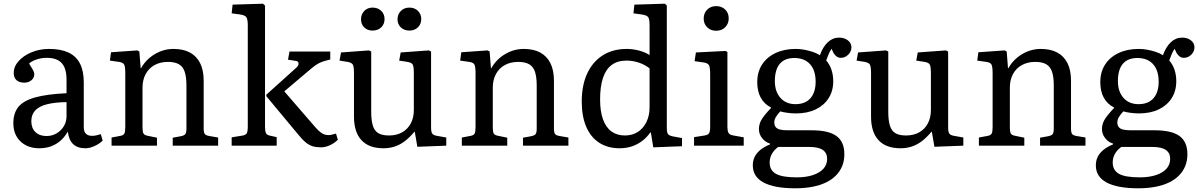

<svg xmlns="http://www.w3.org/2000/svg" viewBox="-20 -786 6466 1036"><path d="M192 14Q129 14 90.5 -23Q52 -60 52 -121Q52 -176 79.5 -209.5Q107 -243 170 -260.5Q233 -278 339 -283V-356Q339 -397 327.5 -423Q316 -449 292.5 -461.5Q269 -474 231 -474Q204 -474 177 -465Q150 -456 137 -443Q147 -427 153.5 -416Q160 -405 162.5 -397.5Q165 -390 165 -385Q165 -366 149.5 -353Q134 -340 111 -340Q84 -340 69 -353.5Q54 -367 54 -392Q54 -427 80.5 -456.5Q107 -486 150.5 -504Q194 -522 245 -522Q308 -522 349.5 -502.5Q391 -483 411.5 -443Q432 -403 432 -342V-98Q432 -76 443.5 -64.5Q455 -53 477 -53Q488 -53 499 -55.5Q510 -58 524 -62L534 -27Q515 -9 489 2.5Q463 14 441 14Q398 14 374.5 -8.5Q351 -31 346 -76Q328 -45 305 -25.5Q282 -6 254 4Q226 14 192 14ZM231 -52Q261 -52 285.5 -66.5Q310 -81 324.5 -105Q339 -129 339 -159V-235Q274 -234 232 -223Q190 -212 169.5 -189.5Q149 -167 149 -132Q149 -95 171 -73.5Q193 -52 231 -52Z M582 0V-44L630 -53Q646 -56 651 -65.5Q656 -75 656 -101V-390Q656 -426 650 -437.5Q644 -449 622 -452L573 -459L579 -504L721 -514L732 -508L739 -418H741Q768 -466 815.5 -494Q863 -522 916 -522Q969 -522 1005 -502.5Q1041 -483 1060 -445Q1079 -407 1079 -351V-93Q1079 -71 1085 -63Q1091 -55 1110 -52L1157 -44V0H912V-43L956 -51Q975 -55 980.5 -63Q986 -71 986 -93V-324Q986 -371 976.5 -399Q967 -427 945 -439.5Q923 -452 886 -452Q845 -452 814 -435Q783 -418 766 -386.5Q749 -355 749 -313V-97Q749 -75 754 -66Q759 -57 774 -54L827 -43V0Z M1711 9Q1686 9 1666.5 3Q1647 -3 1628 -19Q1609 -35 1585 -65L1417 -267V-275L1578 -420Q1591 -431 1591 -443Q1591 -455 1578 -457L1534 -464L1542 -508H1762V-465L1732 -457Q1717 -453 1700 -444.5Q1683 -436 1663 -419L1514 -293L1681 -100Q1698 -80 1714.5 -68.5Q1731 -57 1754 -57Q1760 -57 1768.5 -59Q1777 -61 1793 -65L1803 -32Q1784 -13 1759.5 -2Q1735 9 1711 9ZM1230 0V-45L1286 -54Q1306 -57 1311.5 -67Q1317 -77 1317 -105V-648Q1317 -682 1309.5 -693Q1302 -704 1275 -708L1230 -714L1235 -761L1399 -766L1410 -756V-101Q1410 -77 1415.5 -67Q1421 -57 1437 -54L1473 -46V0Z M2049 14Q1971 14 1930.5 -29.5Q1890 -73 1890 -157V-390Q1890 -426 1884 -437Q1878 -448 1856 -452L1812 -459L1820 -503L1971 -514L1983 -508V-183Q1983 -136 1992 -107.5Q2001 -79 2022 -67Q2043 -55 2079 -55Q2120 -55 2150 -72Q2180 -89 2196.5 -120Q2213 -151 2213 -193V-390Q2213 -425 2207.5 -436.5Q2202 -448 2179 -452L2134 -459L2142 -503L2294 -514L2306 -508V-98Q2306 -74 2312.5 -65Q2319 -56 2338 -53L2388 -44V0L2232 6L2218 -75H2216Q2190 -44 2164.5 -24.5Q2139 -5 2110.5 4.5Q2082 14 2049 14ZM2189 -621Q2161 -621 2143 -638Q2125 -655 2125 -682Q2125 -709 2143 -727Q2161 -745 2189 -745Q2217 -745 2235 -727.5Q2253 -710 2253 -683Q2253 -656 2235 -638.5Q2217 -621 2189 -621ZM1990 -621Q1963 -621 1945.5 -638Q1928 -655 1928 -682Q1928 -709 1945.5 -727Q1963 -745 1990 -745Q2019 -745 2037 -727.5Q2055 -710 2055 -683Q2055 -656 2037 -638.5Q2019 -621 1990 -621Z M2472 0V-44L2520 -53Q2536 -56 2541 -65.5Q2546 -75 2546 -101V-390Q2546 -426 2540 -437.5Q2534 -449 2512 -452L2463 -459L2469 -504L2611 -514L2622 -508L2629 -418H2631Q2658 -466 2705.5 -494Q2753 -522 2806 -522Q2859 -522 2895 -502.5Q2931 -483 2950 -445Q2969 -407 2969 -351V-93Q2969 -71 2975 -63Q2981 -55 3000 -52L3047 -44V0H2802V-43L2846 -51Q2865 -55 2870.5 -63Q2876 -71 2876 -93V-324Q2876 -371 2866.5 -399Q2857 -427 2835 -439.5Q2813 -452 2776 -452Q2735 -452 2704 -435Q2673 -418 2656 -386.5Q2639 -355 2639 -313V-97Q2639 -75 2644 -66Q2649 -57 2664 -54L2717 -43V0Z M3323 14Q3259 14 3213 -16Q3167 -46 3143 -102.5Q3119 -159 3119 -238Q3119 -326 3148.5 -389.5Q3178 -453 3232.5 -487.5Q3287 -522 3362 -522Q3395 -522 3428.5 -513Q3462 -504 3485 -489V-648Q3485 -683 3477.5 -693.5Q3470 -704 3442 -708L3398 -714L3403 -761L3568 -766L3578 -756V-95Q3578 -71 3584.5 -62.5Q3591 -54 3611 -50L3660 -41V3L3505 9L3492 -71H3489Q3468 -42 3442.5 -23.5Q3417 -5 3387.5 4.5Q3358 14 3323 14ZM3352 -55Q3392 -55 3421.5 -74Q3451 -93 3468 -127.5Q3485 -162 3485 -207V-417Q3460 -437 3427.5 -448Q3395 -459 3360 -459Q3312 -459 3280.5 -435.5Q3249 -412 3233.5 -365.5Q3218 -319 3218 -249Q3218 -186 3233.5 -142.5Q3249 -99 3279 -77Q3309 -55 3352 -55Z M3725 0V-46L3782 -55Q3801 -58 3806.5 -68Q3812 -78 3812 -105V-386Q3812 -422 3805.5 -434Q3799 -446 3776 -449L3728 -456L3735 -503L3894 -511L3905 -506V-101Q3905 -82 3910 -70.5Q3915 -59 3937 -55L3993 -45V0ZM3844 -620Q3815 -620 3796 -638.5Q3777 -657 3777 -686Q3777 -715 3796 -734Q3815 -753 3844 -753Q3874 -753 3893 -734.5Q3912 -716 3912 -687Q3912 -658 3893 -639Q3874 -620 3844 -620Z M4271 230Q4214 230 4171 222Q4128 214 4099.5 198.5Q4071 183 4056.5 160Q4042 137 4042 106Q4042 81 4052 60.5Q4062 40 4082.5 23Q4103 6 4135 -7V-11Q4109 -19 4092 -41Q4075 -63 4075 -89Q4075 -116 4088.5 -139.5Q4102 -163 4140 -203V-206Q4103 -225 4084.5 -259.5Q4066 -294 4066 -343Q4066 -397 4091.5 -437Q4117 -477 4164 -499.5Q4211 -522 4273 -522Q4298 -522 4321 -517.5Q4344 -513 4365.5 -506Q4387 -499 4404 -488Q4420 -533 4446.5 -558Q4473 -583 4507 -583Q4527 -583 4542 -576Q4557 -569 4565.5 -557.5Q4574 -546 4574 -530Q4574 -508 4557 -491Q4540 -474 4517 -474Q4504 -474 4494.5 -481Q4485 -488 4477 -501L4467 -523Q4458 -509 4451.5 -494.5Q4445 -480 4438 -460Q4457 -438 4466.5 -409.5Q4476 -381 4476 -348Q4476 -295 4451 -256Q4426 -217 4381 -195.5Q4336 -174 4274 -174Q4251 -174 4227 -177.5Q4203 -181 4190 -185Q4172 -165 4165 -152Q4158 -139 4158 -125Q4158 -110 4165.5 -100.5Q4173 -91 4188.5 -87Q4204 -83 4230 -83H4359Q4451 -83 4493.5 -52Q4536 -21 4536 46Q4536 81 4524.5 109.5Q4513 138 4491 160.5Q4469 183 4437 198.5Q4405 214 4363 222Q4321 230 4271 230ZM4279 171Q4330 171 4367 158.5Q4404 146 4423.5 124Q4443 102 4443 71Q4443 39 4419.5 23Q4396 7 4348 7H4179Q4156 24 4144.5 45Q4133 66 4133 91Q4133 133 4167 152Q4201 171 4279 171ZM4272 -224Q4325 -224 4353 -256Q4381 -288 4381 -345Q4381 -406 4351 -439.5Q4321 -473 4266 -473Q4214 -473 4187.5 -441.5Q4161 -410 4161 -348Q4161 -292 4191 -258Q4221 -224 4272 -224Z M4839 14Q4761 14 4720.5 -29.5Q4680 -73 4680 -157V-390Q4680 -426 4674 -437Q4668 -448 4646 -452L4602 -459L4610 -503L4761 -514L4773 -508V-183Q4773 -136 4782 -107.5Q4791 -79 4812 -67Q4833 -55 4869 -55Q4910 -55 4940 -72Q4970 -89 4986.5 -120Q5003 -151 5003 -193V-390Q5003 -425 4997.5 -436.5Q4992 -448 4969 -452L4924 -459L4932 -503L5084 -514L5096 -508V-98Q5096 -74 5102.5 -65Q5109 -56 5128 -53L5178 -44V0L5022 6L5008 -75H5006Q4980 -44 4954.5 -24.5Q4929 -5 4900.5 4.5Q4872 14 4839 14Z M5262 0V-44L5310 -53Q5326 -56 5331 -65.5Q5336 -75 5336 -101V-390Q5336 -426 5330 -437.5Q5324 -449 5302 -452L5253 -459L5259 -504L5401 -514L5412 -508L5419 -418H5421Q5448 -466 5495.5 -494Q5543 -522 5596 -522Q5649 -522 5685 -502.5Q5721 -483 5740 -445Q5759 -407 5759 -351V-93Q5759 -71 5765 -63Q5771 -55 5790 -52L5837 -44V0H5592V-43L5636 -51Q5655 -55 5660.5 -63Q5666 -71 5666 -93V-324Q5666 -371 5656.5 -399Q5647 -427 5625 -439.5Q5603 -452 5566 -452Q5525 -452 5494 -435Q5463 -418 5446 -386.5Q5429 -355 5429 -313V-97Q5429 -75 5434 -66Q5439 -57 5454 -54L5507 -43V0Z M6122 230Q6065 230 6022 222Q5979 214 5950.5 198.5Q5922 183 5907.5 160Q5893 137 5893 106Q5893 81 5903 60.5Q5913 40 5933.5 23Q5954 6 5986 -7V-11Q5960 -19 5943 -41Q5926 -63 5926 -89Q5926 -116 5939.5 -139.5Q5953 -163 5991 -203V-206Q5954 -225 5935.5 -259.5Q5917 -294 5917 -343Q5917 -397 5942.5 -437Q5968 -477 6015 -499.5Q6062 -522 6124 -522Q6149 -522 6172 -517.5Q6195 -513 6216.5 -506Q6238 -499 6255 -488Q6271 -533 6297.5 -558Q6324 -583 6358 -583Q6378 -583 6393 -576Q6408 -569 6416.5 -557.5Q6425 -546 6425 -530Q6425 -508 6408 -491Q6391 -474 6368 -474Q6355 -474 6345.5 -481Q6336 -488 6328 -501L6318 -523Q6309 -509 6302.5 -494.5Q6296 -480 6289 -460Q6308 -438 6317.5 -409.5Q6327 -381 6327 -348Q6327 -295 6302 -256Q6277 -217 6232 -195.5Q6187 -174 6125 -174Q6102 -174 6078 -177.5Q6054 -181 6041 -185Q6023 -165 6016 -152Q6009 -139 6009 -125Q6009 -110 6016.5 -100.5Q6024 -91 6039.5 -87Q6055 -83 6081 -83H6210Q6302 -83 6344.5 -52Q6387 -21 6387 46Q6387 81 6375.5 109.5Q6364 138 6342 160.5Q6320 183 6288 198.5Q6256 214 6214 222Q6172 230 6122 230ZM6130 171Q6181 171 6218 158.5Q6255 146 6274.5 124Q6294 102 6294 71Q6294 39 6270.5 23Q6247 7 6199 7H6030Q6007 24 5995.5 45Q5984 66 5984 91Q5984 133 6018 152Q6052 171 6130 171ZM6123 -224Q6176 -224 6204 -256Q6232 -288 6232 -345Q6232 -406 6202 -439.5Q6172 -473 6117 -473Q6065 -473 6038.5 -441.5Q6012 -410 6012 -348Q6012 -292 6042 -258Q6072 -224 6123 -224Z"/></svg>

Font: Literata 18pt
Style: Regular
Weight: 400
Designer: Latin by Veronika Burian and Jose Scaglione. Greek by Irene Vlachou. Cyrillic by Vera Evstafieva.
Foundry: TypeTogether
Version: Version 3.103;gftools[0.9.29]